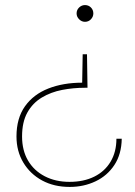

<svg xmlns="http://www.w3.org/2000/svg" viewBox="-20 -533 533 757"><path d="M323 -319 325 -187H315Q269 -187 225 -178.5Q181 -170 145 -148.5Q109 -127 88 -89.5Q67 -52 67 5Q67 60 90.5 100Q114 140 156.5 162Q199 184 254 184Q310 184 351.5 163.5Q393 143 416 104.5Q439 66 439 14H460Q459 75 431 117.5Q403 160 356.5 182Q310 204 255 204Q193 204 146 178.5Q99 153 72 108Q45 63 45 5Q45 -67 78.5 -114Q112 -161 170.5 -184Q229 -207 304 -207L306 -319ZM315 -513Q329 -513 338.5 -503.5Q348 -494 348 -480Q348 -467 338.5 -457Q329 -447 315 -447Q302 -447 292 -457Q282 -467 282 -480Q282 -494 292 -503.5Q302 -513 315 -513Z"/></svg>

Font: DM Sans 17pt Thin
Style: Regular
Weight: 250
Version: Version 4.004;gftools[0.9.30]